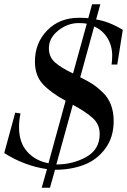

<svg xmlns="http://www.w3.org/2000/svg" viewBox="-25 -790 601 907"><path d="M319 -295 241 -13Q319 -13 382.5 -48.5Q446 -84 446 -157Q446 -202 414 -231.5Q382 -261 319 -295ZM320 -443 385 -678Q372 -681 346 -681Q295 -681 250.5 -646Q206 -611 206 -562Q206 -521 234.5 -495.5Q263 -470 320 -443ZM172 97 197 9Q89 -7 -5 -67L47 -258L72 -254Q65 -225 65 -188Q65 -116 104 -73Q143 -30 204 -19L285 -314Q215 -352 177.5 -392.5Q140 -433 140 -499Q140 -587 198 -646.5Q256 -706 348 -706Q377 -706 392 -704L410 -770H449L429 -698Q489 -689 555 -649L529 -485H502Q505 -504 505 -527Q505 -574 482.5 -610.5Q460 -647 420 -665L354 -425Q389 -408 412 -393Q435 -378 460.5 -353.5Q486 -329 499 -295Q512 -261 512 -218Q512 -141 472 -87.5Q432 -34 371 -11Q310 12 235 12L211 97Z"/></svg>

Font: Justus
Style: ItalicOldstyle
Weight: 400
Italic angle: -12°
Version: Version 001.001